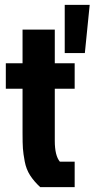

<svg xmlns="http://www.w3.org/2000/svg" viewBox="-20 -772 390 792"><path d="M73 -223V-406H4V-511H73V-650H206V-511H288V-406H206V-191Q206 -130 227 -105H288V0H146Q120 -24 104 -49Q88 -74 82 -106Q76 -138 74.5 -159.5Q73 -181 73 -223ZM247 -752H350L330 -553H247Z"/></svg>

Font: Jockey One
Style: Regular
Weight: 400
Designer: TypeTogether
Foundry: TypeTogether
Version: Version 1.002